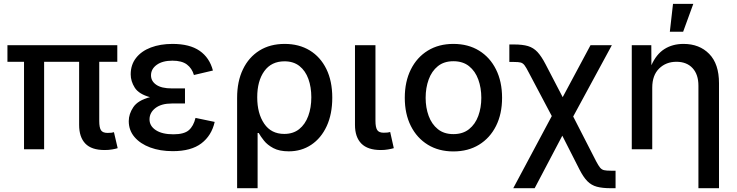

<svg xmlns="http://www.w3.org/2000/svg" viewBox="-20 -783 3863 1007"><path d="M528.8 3.9Q460 3.9 427.5 -30Q395 -64 395 -127.9V-459H211.4V0H106V-459H19V-545.9H595.2V-459H500.5V-148.4Q500.5 -114.3 509.5 -100.1Q518.6 -85.9 544.4 -85.9Q557.6 -85.9 564.7 -86.9Q571.8 -87.9 577.6 -89.8L597.2 -5.9Q586.4 -2.4 568.4 0.7Q550.3 3.9 528.8 3.9Z M886.2 9.8Q819.8 9.8 767.8 -9.5Q715.8 -28.8 685.5 -64.2Q655.3 -99.6 655.3 -147.9Q655.3 -185.1 679.2 -220.9Q703.1 -256.8 766.6 -273.4Q708 -289.6 686.8 -323.2Q665.5 -356.9 665.5 -393.1Q665.5 -443.4 693.6 -479.2Q721.7 -515.1 771.2 -533.9Q820.8 -552.7 884.8 -552.7Q974.6 -552.7 1026.9 -516.6Q1079.1 -480.5 1096.7 -413.1L997.1 -389.6Q986.8 -424.8 960.2 -444.8Q933.6 -464.8 884.3 -464.8Q832.5 -464.8 802.2 -443.1Q772 -421.4 772 -387.7Q772 -357.4 799.6 -338.4Q827.1 -319.3 881.3 -319.3H950.2V-240.2H881.3Q826.2 -240.2 795.2 -216.3Q764.2 -192.4 764.2 -156.7Q764.2 -122.1 797.4 -100.3Q830.6 -78.6 889.2 -78.6Q945.3 -78.6 970.2 -100.1Q995.1 -121.6 1005.4 -164.6L1106 -143.6Q1089.8 -71.8 1036.1 -31Q982.4 9.8 886.2 9.8Z M1223.6 204.1V-270Q1223.6 -356 1254.2 -419.4Q1284.7 -482.9 1340.6 -517.8Q1396.5 -552.7 1473.1 -552.7Q1548.3 -552.7 1604.5 -518.6Q1660.6 -484.4 1691.7 -421.1Q1722.7 -357.9 1722.7 -270.5Q1722.7 -184.6 1693.4 -121.3Q1664.1 -58.1 1612.5 -23.7Q1561 10.7 1494.6 10.7Q1445.3 10.7 1413.8 -6.1Q1382.3 -22.9 1364.5 -45.4Q1346.7 -67.9 1336.9 -85.4H1331.1V204.1ZM1470.7 -80.6Q1517.6 -80.6 1549.1 -105.7Q1580.6 -130.9 1596.7 -174.6Q1612.8 -218.3 1612.8 -272.9Q1612.8 -326.2 1597.4 -368.9Q1582 -411.6 1550.8 -436.5Q1519.5 -461.4 1472.2 -461.4Q1403.3 -461.4 1366.2 -409.9Q1329.1 -358.4 1329.1 -272.9Q1329.1 -188 1365.7 -134.3Q1402.3 -80.6 1470.7 -80.6Z M1977.5 3.9Q1908.7 3.9 1875.2 -30Q1841.8 -64 1841.8 -127.9V-545.9H1949.2V-149.4Q1949.2 -115.2 1958.3 -101.1Q1967.3 -86.9 1992.7 -86.9Q2006.3 -86.9 2013.4 -87.9Q2020.5 -88.9 2026.4 -90.8L2045.4 -5.9Q2033.7 -2.4 2015.6 0.7Q1997.6 3.9 1977.5 3.9Z M2357.9 11.2Q2281.2 11.2 2223.9 -23.9Q2166.5 -59.1 2134.8 -122.3Q2103 -185.5 2103 -270Q2103 -355 2134.8 -418.7Q2166.5 -482.4 2223.9 -517.6Q2281.2 -552.7 2357.9 -552.7Q2435.1 -552.7 2492.4 -517.6Q2549.8 -482.4 2581.5 -418.7Q2613.3 -355 2613.3 -270Q2613.3 -185.5 2581.5 -122.3Q2549.8 -59.1 2492.4 -23.9Q2435.1 11.2 2357.9 11.2ZM2357.9 -79.6Q2407.7 -79.6 2440.2 -105.7Q2472.7 -131.8 2488.5 -175Q2504.4 -218.3 2504.4 -270Q2504.4 -322.3 2488.5 -366Q2472.7 -409.7 2440.2 -435.8Q2407.7 -461.9 2357.9 -461.9Q2308.6 -461.9 2276.4 -435.8Q2244.1 -409.7 2228.3 -366Q2212.4 -322.3 2212.4 -270Q2212.4 -218.3 2228.3 -175Q2244.1 -131.8 2276.4 -105.7Q2308.6 -79.6 2357.9 -79.6Z M2671.9 204.1 2874 -174.3 2753.4 -402.3Q2739.7 -429.2 2731 -440.7Q2722.2 -452.1 2710.7 -455.1Q2699.2 -458 2676.3 -458H2651.4V-549.8H2676.3Q2720.7 -549.8 2749.3 -541.3Q2777.8 -532.7 2798.8 -510.3Q2819.8 -487.8 2841.8 -445.3L2931.2 -273.4L3077.1 -545.9H3189L2986.3 -171.9L3106.4 62.5Q3118.7 85.9 3127.4 96.4Q3136.2 106.9 3148.7 109.6Q3161.1 112.3 3183.6 112.3H3208.5V204.1H3183.6Q3139.2 204.1 3110.4 196.3Q3081.5 188.5 3060.5 167.2Q3039.6 146 3019 105.5L2929.2 -71.3L2784.2 204.1Z M3400.9 -323.2V0H3293.5V-545.9H3396L3396.5 -440.9Q3421.9 -498.5 3464.6 -525.6Q3507.3 -552.7 3564.9 -552.7Q3648.4 -552.7 3699.7 -500.2Q3751 -447.8 3751 -346.7V204.1H3643.1V-333.5Q3643.1 -392.6 3612.3 -425.8Q3581.5 -459 3527.8 -459Q3473.1 -459 3437 -423.6Q3400.9 -388.2 3400.9 -323.2ZM3493.2 -616.7 3509.8 -762.7H3616.2L3563 -616.7Z"/></svg>

Font: Inter Medium
Style: Regular
Weight: 500
Designer: Rasmus Andersson
Foundry: rsms
Version: Version 4.001;git-9221beed3